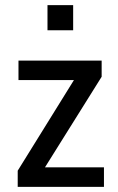

<svg xmlns="http://www.w3.org/2000/svg" viewBox="-20 -728 460 748"><path d="M49 0V-63L286 -445L288 -416H52V-492H376V-429L137 -47L135 -76H385V0ZM165 -610V-708H265V-610Z"/></svg>

Font: Nunito Sans 10pt Condensed SemiBold
Style: Regular
Weight: 600
Width: 3
Designer: Vernon Adams
Foundry: Vernon Adams
Version: Version 3.101;gftools[0.9.27]